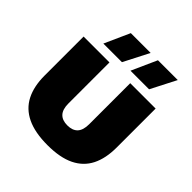

<svg xmlns="http://www.w3.org/2000/svg" viewBox="-213 -965 1131 1131"><g transform="rotate(45 353.0 -399.0)"><path d="M355 8Q250 8 183.2 -24Q116.5 -56 84.8 -118Q53 -180 53 -270.5V-595H268.5V-253Q268.5 -204 290.5 -180.5Q312.5 -157 355 -157Q398 -157 419.8 -180.5Q441.5 -204 441.5 -253V-595H653V-270.5Q653 -180 621.8 -118Q590.5 -56 524.8 -24Q459 8 355 8ZM390.5 -648 461.5 -806H626.5L545.5 -648ZM164.5 -648 235.5 -806H400.5L319.5 -648Z"/></g></svg>

Font: Encode Sans SC Black
Style: Regular
Weight: 900
Version: Version 3.002